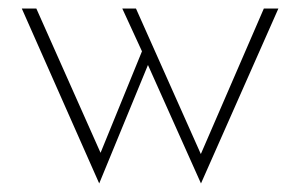

<svg xmlns="http://www.w3.org/2000/svg" viewBox="-20 -405 702 449"><path d="M298 -385 454 -35 445 -34 597 -385H631L450 24L326 -253L212 24L31 -385H65L223 -30L210 -35L312 -285L266 -385Z"/></svg>

Font: Josefin Sans ExtraLight
Style: Regular
Weight: 250
Designer: Santiago Orozco
Foundry: Typemade
Version: Version 2.000